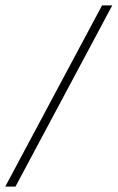

<svg xmlns="http://www.w3.org/2000/svg" viewBox="-66 -694 438 714"><path d="M-46.5 0H-8.5L351.5 -674H313.5Z"/></svg>

Font: Anybody SemiExpanded ExtraLight
Style: Italic
Weight: 250
Width: 6
Italic angle: -10°
Version: Version 1.113;gftools[0.9.25]